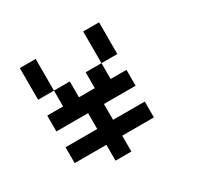

<svg xmlns="http://www.w3.org/2000/svg" viewBox="-179 -1094 1358 1312"><g transform="rotate(-30 500.0 -437.5)"><path d="M250 -625H375V-500H500V-625H625V-500H750V-375H500V-250H750V-125H500V0H375V-125H125V-250H375V-375H125V-500H250ZM125 -875H250V-625H125ZM625 -875H750V-625H625Z"/></g></svg>

Font: Pixel Operator Mono 8
Style: Regular
Weight: 400
Monospace: yes
Designer: Jayvee Enaguas (HarvettFox96)
Foundry: The Grandoplex Project
Version: Version 1.5.0 (October 25, 2015)